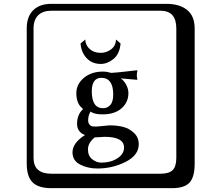

<svg xmlns="http://www.w3.org/2000/svg" viewBox="-20 -774 1140 1006"><path d="M426.8 -566.9Q427.7 -537.1 450 -517.1Q472.2 -497.1 507.8 -497.1Q537.6 -497.1 562.3 -515.6Q586.9 -534.2 587.9 -566.9L611.8 -545.9Q606.9 -491.7 575 -465.3Q543 -439 507.8 -439Q462.9 -439 434.3 -469Q405.8 -499 401.9 -545.9ZM652.8 -286.1Q652.8 -238.3 616.9 -206.5Q581.1 -174.8 518.1 -174.8Q478 -174.8 460 -186L454.1 -189Q441.9 -168.9 441.9 -144Q441.9 -128.9 449.5 -120.8Q457 -112.8 464.1 -111.8Q471.2 -110.8 484.9 -110.8L506.8 -112.8Q541 -116.7 554.2 -117.2Q593.3 -117.2 625.2 -109.1Q657.2 -101.1 682.1 -77.6Q707 -54.2 707 -18.1Q707 39.1 638.4 74Q569.8 108.9 490.2 108.9Q440.4 108.9 400.1 88.4Q359.9 67.9 359.9 23.9Q359.9 -24.9 425.8 -66.9Q407.7 -71.8 395.8 -86.9Q383.8 -102.1 383.8 -125Q383.8 -173.8 415 -202.1L411.1 -207Q380.4 -231 379.9 -285.2Q379.9 -333 419.4 -366Q459 -398.9 519 -398.9Q540 -398.9 563 -392.1Q595.2 -394 640.6 -399.4Q686 -404.8 696.8 -405.8L700.2 -403.8Q697.3 -394 696.8 -379.9Q696.8 -367.7 700.2 -357.9L696.8 -356Q695.3 -356 612.8 -363.3Q630.9 -350.1 641.8 -328.9Q652.8 -307.6 652.8 -286.1ZM573.2 -278.8Q573.2 -365.7 511.2 -366.2Q461.4 -366.2 460.9 -295.9Q460.9 -207 520 -207Q543 -207 558.1 -223.9Q573.2 -240.7 573.2 -278.8ZM249 -717.8Q204.1 -717.8 179.9 -693.8Q155.8 -669.9 155.8 -625V53.2Q155.8 136.2 249 136.2H820.8Q865.7 136.2 884.8 117.2Q903.8 98.1 903.8 53.2V-625Q903.8 -717.8 820.8 -717.8ZM1000 84Q1000 152.8 973.4 182.4Q946.8 211.9 880.9 211.9H249Q181.2 211.9 150.6 181.4Q120.1 150.9 120.1 84V-625Q120.1 -687 154.1 -720.5Q188 -753.9 249 -753.9H851.1Q920.9 -753.9 960.4 -721.9Q1000 -689.9 1000 -625ZM476.6 -54.2Q440.9 -25.9 440.9 8.8Q440.9 43 463.4 60.5Q485.8 78.1 511.2 78.1Q560.1 78.1 595 55.7Q629.9 33.2 629.9 -1Q629.9 -57.1 527.8 -57.1Q524.4 -57.1 506.6 -55.7Q488.8 -54.2 476.6 -54.2ZM477.5 -54.7H478Q478 -55.2 477.5 -54.7Z"/></svg>

Font: Linux Biolinum Keyboard O
Style: Regular
Weight: 700
Designer: Philipp H. Poll
Foundry: Philipp H. Poll
Version: Version 0.6.1